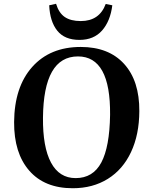

<svg xmlns="http://www.w3.org/2000/svg" viewBox="-20 -976 790 1010"><path d="M238.8 -948.2 274.9 -956.1Q289.6 -907.7 320.8 -886.5Q352.1 -865.2 404.8 -865.2Q502.9 -865.2 536.1 -955.1L570.8 -948.2Q560.5 -865.2 517.1 -815.7Q473.6 -766.1 397.9 -766.1Q320.3 -766.1 281.5 -814.2Q242.7 -862.3 238.8 -948.2ZM54.2 -334Q55.7 -518.6 149.4 -623.8Q243.2 -729 404.8 -729Q551.8 -729 632.8 -639.9Q713.9 -550.8 712.9 -391.1Q712.4 -268.1 669.4 -176.3Q626.5 -84.5 547.4 -35.2Q468.3 14.2 362.8 14.2Q214.4 14.2 133.8 -78.4Q53.2 -170.9 54.2 -334ZM206.1 -356.9Q204.6 -202.6 248.3 -120.8Q292 -39.1 377.9 -39.1Q469.2 -39.1 512.9 -121.1Q556.6 -203.1 559.1 -372.1Q562 -679.2 390.1 -679.2Q209 -679.2 206.1 -356.9Z"/></svg>

Font: Literata SemiBold
Style: Italic
Weight: 650
Italic angle: -2.39999°
Designer: Latin by Veronika Burian and Jose Scaglione. Greek by Irene Vlachou. Cyrillic by Vera Evstafieva
Foundry: TypeTogether
Version: Version 3.021